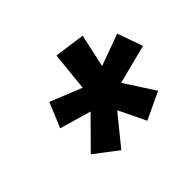

<svg xmlns="http://www.w3.org/2000/svg" viewBox="-102 -927 720 720"><g transform="rotate(-45 257.5 -567.5)"><path d="M181 -356 89 -426 202 -540 77 -576 118 -675 244 -624 260 -779 382 -762 353 -630 479 -676 515 -575 359 -535 436 -416 328 -365 276 -473Z"/></g></svg>

Font: Iosevka Slab Extrabold
Style: Italic
Weight: 800
Italic angle: -9°
Monospace: yes
Designer: Belleve Invis
Foundry: Belleve Invis
Version: Version 11.1.0; ttfautohint (v1.8.3)